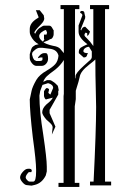

<svg xmlns="http://www.w3.org/2000/svg" viewBox="-20 -735 466 755"><path d="M161 -617Q153 -616 143.5 -608.5Q134 -601 134 -593Q134 -582 149 -571Q157 -582 153 -582V-599H163L165 -607ZM295 -685Q295 -692 302 -692Q312 -692 312 -683L315 -670Q316 -668 315 -667Q314 -666 315 -664L297 -619L299 -615Q304 -630 315 -630L334 -611Q329 -595 323 -594V-604L317 -607Q312 -602 312 -598Q312 -594 315 -591L323 -583Q333 -574 347 -554V-699H334V-715H409V-699H393V-21H417V-6H334V-21H348Q358 -222 358 -314Q358 -339 356.5 -386.5Q355 -434 355 -501Q349 -495 331.5 -481.5Q314 -468 304.5 -456Q295 -444 293 -431Q292 -425 288.5 -413Q285 -401 281.5 -390Q278 -379 278 -378V-345L274 -317V-16H292V0H210V-16H230V-357L231 -366V-499Q218 -478 197 -461Q172 -443 164 -435Q154 -425 150 -413L165 -420H177Q180 -420 193 -411Q195 -410 207 -398Q208 -397 211 -380L209 -377V-363L175 -303V-290L198 -237L184 -206L187 -234Q187 -240 182.5 -245.5Q178 -251 171 -257Q164 -263 162 -265Q146 -284 146 -293Q146 -308 161 -323L175 -335Q182 -341 188 -351L164 -345Q160 -342 156.5 -348Q153 -354 153 -358V-376Q160 -389 165 -389Q173 -386 173 -383L170 -370L173 -367Q176 -364 178 -363L189 -389Q189 -403 169 -408L147 -401L138 -377L135 -359Q135 -298 150 -206Q164 -111 164 -80V-61L160 -45Q145 -15 117 -8L104 -5L86 -7Q78 -7 68.5 -18Q59 -29 59 -37Q59 -47 69 -58.5Q79 -70 87 -71Q105 -74 105 -63L103 -58H93Q81 -46 81 -37Q81 -33 86.5 -27Q92 -21 96 -21H111Q122 -21 122 -61V-68Q122 -101 109 -195Q97 -297 97 -344L104 -377Q107 -393 123 -421Q135 -441 163 -457Q187 -471 197.5 -483Q208 -495 210 -516Q205 -539 178 -543L147 -547H136Q128 -547 119 -540Q110 -533 107 -528L106 -521L107 -517L110 -507L115 -499L123 -495H134Q147 -495 147 -501V-509H139L129 -506Q130 -512 138 -519Q146 -526 153 -526H160Q169 -526 169 -504Q169 -493 161.5 -484.5Q154 -476 144 -476H123Q114 -476 105.5 -486.5Q97 -497 97 -507V-522Q102 -541 105 -546.5Q108 -552 119 -558L132 -561Q111 -572 100 -596Q97 -603 97 -609V-621Q97 -645 127 -663Q132 -666 132 -667L121 -695H136L152 -675L154 -662Q154 -652 140 -638Q116 -614 115 -607L118 -602Q127 -621 139 -627Q149 -634 152 -634H174Q178 -634 181 -631Q184 -628 186.5 -623Q189 -618 191 -616V-600Q191 -594 187 -587.5Q183 -581 177 -581L169 -576L151 -569Q154 -566 164 -562L176 -558L188 -555L198 -553Q214 -549 221 -538Q227 -530 231 -526V-699H218V-715H292V-699H275V-431L277 -425V-435Q277 -447 309 -476L330 -495Q341 -503 341 -511V-533L330 -551Q322 -551 315 -546Q308 -541 308 -534Q308 -526 326 -526Q322 -519 322 -517Q320 -509 309 -509L290 -526V-533Q290 -539 294 -544Q298 -549 302 -550L305 -552L311 -555L324 -561Q289 -587 289 -610V-635L303 -672Q307 -679 295 -685Z"/></svg>

Font: Bukvitsa
Style: Regular
Weight: 500
Foundry: Ponomar Technologies, Inc.
Version: Version 1.1